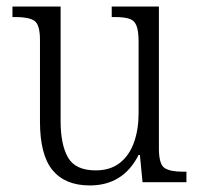

<svg xmlns="http://www.w3.org/2000/svg" viewBox="-20 -556 610 586"><path d="M254 10Q179 10 140.5 -36.5Q102 -83 102 -185V-434Q102 -481 85 -492.5Q68 -504 28 -504H18V-536H165V-186Q165 -115 187.5 -75.5Q210 -36 272 -36Q317 -36 346 -59Q375 -82 389 -121.5Q403 -161 403 -210V-428Q403 -463 396 -479Q389 -495 372.5 -499.5Q356 -504 329 -504H321V-536H465V-103Q465 -55 482 -43.5Q499 -32 537 -32H549V0H415L407 -83H403Q356 10 254 10Z"/></svg>

Font: Noto Serif Hebrew SemiCondensed Light
Style: Regular
Weight: 300
Width: 4
Designer: Monotype Design Team
Foundry: Monotype Imaging Inc.
Version: Version 2.004; ttfautohint (v1.8.4.7-5d5b)